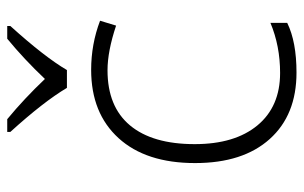

<svg xmlns="http://www.w3.org/2000/svg" viewBox="-170 -636 816 515"><g transform="rotate(-90 237.5 -378.0)"><path d="M425.8 -757.8Q342.8 -666 307.6 -606H259.8Q222.7 -668.5 141.6 -757.8V-766.1H175.8Q231.4 -720.2 283.7 -665Q336.4 -720.7 391.6 -766.1H425.8ZM300.8 9.8Q187 9.8 122.6 -62Q58.1 -133.8 58.1 -262.2Q58.1 -394 125 -467.5Q191.9 -541 308.1 -541Q377 -541 439.9 -517.1L426.8 -474.1Q357.9 -497.1 307.1 -497.1Q209.5 -497.1 159.2 -436.8Q108.9 -376.5 108.9 -263.2Q108.9 -155.8 159.2 -95Q209.5 -34.2 299.8 -34.2Q372.1 -34.2 434.1 -60.1V-15.1Q383.3 9.8 300.8 9.8Z"/></g></svg>

Font: Zoram GWebM Light
Style: Regular
Weight: 300
Foundry: Ascender Corporation
Version: Version 1.000